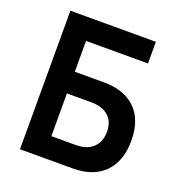

<svg xmlns="http://www.w3.org/2000/svg" viewBox="-126 -798 839 903"><g transform="rotate(20 293.0 -346.5)"><path d="M73.2 0V-693.4H501V-585H190.9V-430.7H336.9Q439.5 -430.7 495.6 -375Q551.8 -319.3 551.8 -217.3Q551.8 -113.8 495.6 -56.9Q439.5 0 336.9 0ZM190.9 -108.4H312Q368.2 -108.4 398.9 -137.2Q429.7 -166 429.7 -217.8Q429.7 -267.6 398.9 -294.9Q368.2 -322.3 312 -322.3H190.9Z"/></g></svg>

Font: CaskaydiaCove NF SemiBold
Style: Regular
Weight: 600
Designer: Aaron Bell
Foundry: Saja Typeworks
Version: Version 2111.001; VTT 6.35;Nerd Fonts 3.2.1